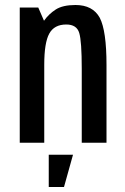

<svg xmlns="http://www.w3.org/2000/svg" viewBox="-20 -571 499 768"><path d="M59 0V-541H133L156 -488Q175 -515 203 -533Q231 -551 282 -551Q351 -551 379 -500Q406 -448 406 -311V0H307V-296Q307 -406 297 -439Q287 -473 245 -473Q197 -473 177 -436.5Q157 -400 157 -312V0ZM175 177V48H272L236 177Z"/></svg>

Font: Medium
Style: Regular
Weight: 500
Designer: Fernando Haro
Foundry: deFharo
Version: Version 1.787